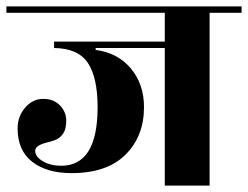

<svg xmlns="http://www.w3.org/2000/svg" viewBox="-40 -580 775 600"><path d="M715 -560V-540H615V0H475V-430H259V-424Q328 -415 369 -366Q410 -317 410 -245Q410 -154 352 -96.5Q294 -39 184 -39Q106 -39 60.5 -74.5Q15 -110 15 -179Q15 -216 38.5 -243.5Q62 -271 95 -271Q128 -271 147.5 -250.5Q167 -230 167 -203Q167 -176 157 -162Q147 -148 132.5 -142.5Q118 -137 104 -134Q70 -125 70 -109Q70 -90 94 -76Q118 -62 151 -62Q265 -62 265 -245Q265 -338 234.5 -383.5Q204 -429 129 -430V-450H475V-540H-20V-560Z"/></svg>

Font: Rozha One
Style: Regular
Weight: 400
Designer: Tim Donaldson, Indian Type Foundry
Foundry: Indian Type Foundry
Version: Version 1.300;PS 1.0;hotconv 1.0.78;makeotf.lib2.5.61930; tt